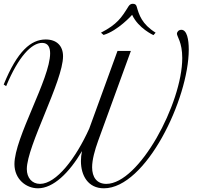

<svg xmlns="http://www.w3.org/2000/svg" viewBox="-20 -999 1103 1038"><path d="M462.4 -303.7C389.6 -142.6 284.2 -4.9 196.3 -4.9C152.8 -4.9 125 -38.1 125 -85C125 -210 320.8 -560.5 320.8 -694.8C320.8 -751.5 286.1 -785.6 227.1 -785.6C147.5 -785.6 73.7 -723.1 0 -542L13.2 -533.2C79.6 -693.8 151.4 -767.1 207.5 -767.1C240.7 -767.1 251 -742.2 251 -710.4C251 -573.2 58.1 -254.9 58.1 -111.8C58.1 -30.3 121.1 19 185.1 19C268.1 19 353.5 -64 423.3 -182.1C419.4 -164.1 417.5 -145.5 417.5 -128.4C417.5 -49.3 456.5 19 541.5 19C768.1 19 1000.5 -463.9 1000.5 -731.4C1000.5 -785.6 990.7 -837.9 960.4 -837.9C944.8 -837.9 936.5 -825.2 936.5 -816.9C936.5 -801.3 965.3 -771 965.3 -685.5C965.3 -440.4 731.9 -4.9 554.7 -4.9C502.9 -4.9 478 -41.5 478 -94.7C478 -135.7 492.7 -188 510.3 -236.8L687.5 -723.6H615.2ZM674.8 -964.8C636.7 -903.3 613.8 -867.7 525.9 -822.3C525.9 -822.3 539.6 -810.1 540 -810.1C617.2 -832.5 694.8 -918.9 694.3 -918.9C728 -845.7 809.6 -809.1 809.6 -809.1C809.6 -809.1 820.3 -821.3 821.3 -822.3C746.6 -869.1 731.9 -918.5 718.8 -963.9C716.3 -973.1 710.4 -978.5 698.2 -978.5C690.4 -978.5 682.1 -976.1 674.8 -964.8Z"/></svg>

Font: Petit Formal Script
Style: Regular
Weight: 400
Designer: Pablo Impallari, Brenda Gallo, Rodrigo Fuenzalida
Foundry: Pablo Impallari, Brenda Gallo, Rodrigo Fuenzalida
Version: Version 1.001